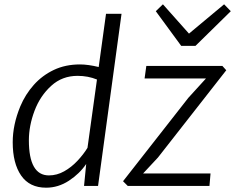

<svg xmlns="http://www.w3.org/2000/svg" viewBox="-20 -863 1091 891"><path d="M194 8Q117 8 78 -48.5Q39 -105 39 -203Q39 -284 74 -369Q97.5 -425 136.8 -469Q176 -513 229.8 -538.5Q283.5 -564 351 -564Q388.5 -564 438 -552L472 -799H544L435 0H370L380 -102Q349.5 -57 300 -24.5Q250.5 8 194 8ZM207 -49Q244 -49 277.8 -68Q311.5 -87 339.2 -116.5Q367 -146 386 -177L430 -494Q388.5 -511 340 -511Q268.5 -511 218 -465Q166.5 -418.5 140.2 -348.8Q114 -279 114 -212Q114 -49 207 -49ZM573 0 551 -22 854 -409 936 -499H651L659 -557H1012L1030 -537L713 -132L644 -58H957L952 0ZM821 -650 703 -811 736 -843 857 -707 1020 -843 1051 -811 887 -650Z"/></svg>

Font: Merriweather Sans Light
Style: Italic
Weight: 300
Italic angle: -7.5°
Designer: Eben Sorkin
Foundry: Eben Sorkin
Version: Version 2.001; ttfautohint (v1.8.3)